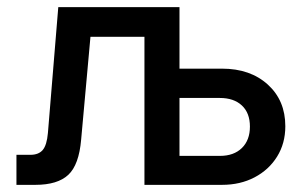

<svg xmlns="http://www.w3.org/2000/svg" viewBox="-20 -517 833 537"><path d="M26 0V-84H65Q88 -84 99.5 -97.5Q111 -111 114 -145L143 -497H482V-325H601Q680 -325 729 -280.5Q778 -236 778 -164Q778 -116 755 -79Q732 -42 692 -21Q652 0 601 0H384V-414H233L207 -127Q201 -56 171 -28Q141 0 79 0ZM595 -243H482V-81H595Q634 -81 656.5 -103Q679 -125 679 -163Q679 -201 656.5 -222Q634 -243 595 -243Z"/></svg>

Font: Wix Madefor Text Medium
Style: Regular
Weight: 500
Designer: Dalton Maag Ltd
Foundry: Dalton Maag Ltd
Version: Version 3.100